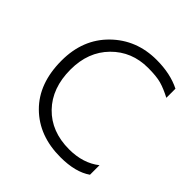

<svg xmlns="http://www.w3.org/2000/svg" viewBox="-185 -822 969 969"><g transform="rotate(45 299.5 -337.5)"><path d="M559 -35Q498 8 391 8Q238 8 144 -85Q50 -178 50 -341Q50 -493 147 -588Q244 -683 387 -683Q486 -683 557 -647V-582Q513 -605 479 -614.5Q445 -624 385 -624Q269 -624 191.5 -545.5Q114 -467 114 -341Q114 -209 190.5 -130Q267 -51 394 -51Q493 -51 559 -103Z"/></g></svg>

Font: Hind Madurai Light
Style: Regular
Weight: 300
Designer: Jyotish Sonowal
Foundry: Indian Type Foundry
Version: Version 1.001;PS 1.0;hotconv 1.0.86;makeotf.lib2.5.63406; tt